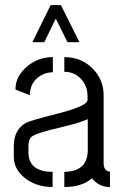

<svg xmlns="http://www.w3.org/2000/svg" viewBox="-20 -749 495 768"><path d="M109.4 -580.1 182.6 -728.5H223.6L297.9 -580.1H250L203.1 -674.8L157.2 -580.1ZM35.2 -121.1Q35.2 -68.4 86.9 -31.2Q130.9 -1 190.4 -1V-61.5Q111.3 -61.5 96.7 -115.2Q93.8 -126 93.8 -136.7V-168Q94.7 -190.4 105.5 -201.2Q120.1 -215.8 221.7 -239.3Q303.7 -258.8 331.1 -272.5V-149.4Q331.1 -68.4 250 -62.5Q243.2 -61.5 237.3 -61.5V-1Q306.6 -1 345.7 -34.2Q346.7 -35.2 347.7 -36.1Q375 -1 419.9 -1V-62.5Q395.5 -64.5 394.5 -94.7V-368.2Q394.5 -433.6 345.7 -479.5Q301.8 -520.5 237.3 -520.5V-461.9Q284.2 -461.9 312.5 -422.9Q330.1 -398.4 330.1 -367.2V-349.6Q331.1 -325.2 211.9 -294.9Q100.6 -266.6 84 -257.8Q36.1 -230.5 35.2 -167ZM42 -390.6 99.6 -368.2Q99.6 -423.8 147.5 -449.2Q168 -460 191.4 -460V-520.5Q125 -520.5 78.1 -473.6Q41 -436.5 42 -390.6Z"/></svg>

Font: Post No Bills Colombo Medium
Style: Regular
Weight: 500
Designer: Kosala Senevirathne, Siva Puranthara, Lasantha Premarathna, Tharique Azeez
Foundry: Mooniak
Version: Version 1.220 ; ttfautohint (v1.6)